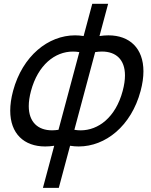

<svg xmlns="http://www.w3.org/2000/svg" viewBox="-20 -734 771 980"><path d="M199.1 225H280.1L337.7 10C352.4 12.4 367.1 13.6 381.7 13.6C518.2 13.6 649.6 -90.2 697.6 -269.5C707.5 -306.3 712.1 -339.9 712.1 -370.1C712.1 -487.4 642 -553.6 533.4 -553.6C518.8 -553.6 503.6 -552.4 487.8 -550L531.9 -714.5H450.9L406.8 -550C392.2 -552.4 377.7 -553.6 363.1 -553.6C226.5 -553.6 94.7 -448.9 46.6 -269.5C36.8 -232.8 32.2 -199.3 32.2 -169.1C32.2 -52.1 102.3 13.6 210.8 13.6C225.5 13.6 240.8 12.4 256.7 10ZM278.6 -71.5C267.1 -69.7 256 -68.8 245.5 -68.8C174.5 -68.8 126.8 -110.1 126.8 -192.4C126.8 -215 130.4 -240.7 138.1 -269.5C173.8 -402.8 260.5 -470.8 352.2 -470.8C363 -470.8 373.9 -469.9 384.8 -468ZM359.6 -71.5 465.8 -468C477.9 -469.9 489.5 -470.9 500.4 -470.9C571.7 -470.9 617.9 -430.3 617.9 -348.9C617.9 -325.8 614.1 -299.3 606.1 -269.5C570.1 -134.9 482 -68.7 391.7 -68.7C381 -68.7 370.2 -69.6 359.6 -71.5Z"/></svg>

Font: Manrope
Style: MediumItalic
Weight: 500
Italic angle: -15°
Designer: Mikhail Sharanda
Foundry: Mikhail Sharanda
Version: Version 4.502;hotconv 1.0.109;makeotfexe 2.5.65596